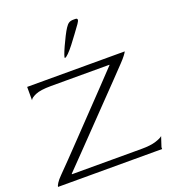

<svg xmlns="http://www.w3.org/2000/svg" viewBox="-154 -987 985 1102"><g transform="rotate(-20 338.0 -436.0)"><path d="M10 0Q10 -6 19.5 -21.5Q29 -37 50 -58Q76 -84 117.5 -127Q159 -170 210 -223.5Q261 -277 316.5 -335Q372 -393 426.5 -450Q481 -507 527 -556V-558H170Q105 -558 74.5 -544.5Q44 -531 40 -518V-600H636Q633 -593 622 -578.5Q611 -564 592 -544Q561 -511 516.5 -465Q472 -419 419.5 -364.5Q367 -310 312.5 -253.5Q258 -197 206 -143Q154 -89 110 -44V-41H536Q591 -41 623.5 -51.5Q656 -62 666 -72L646 -11V0ZM301 -682Q297 -682 303.5 -700.5Q310 -719 322.5 -746.5Q335 -774 348.5 -800.5Q362 -827 372 -842Q383 -859 393.5 -865.5Q404 -872 421 -872H432Q457 -872 435 -841Q419 -819 399 -791.5Q379 -764 359.5 -739Q340 -714 324 -698Q308 -682 301 -682Z"/></g></svg>

Font: Red Rose Light
Style: Regular
Weight: 300
Designer: Jaikishan Patel
Version: Version 1.001; ttfautohint (v1.8.3)